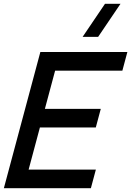

<svg xmlns="http://www.w3.org/2000/svg" viewBox="-81 -995 693 1015"><path d="M437.7 -800 556.1 -975H474.1L355.7 -800ZM-60.6 0H399.4L425.8 -98.5H70.3L129.9 -321H425.4L451.8 -419.5H156.3L210.4 -621.5H565.9L592.3 -720H132.3Z"/></svg>

Font: Manrope
Style: SemiBoldItalic
Weight: 600
Italic angle: -15°
Designer: Mikhail Sharanda
Foundry: Mikhail Sharanda
Version: Version 4.502;hotconv 1.0.109;makeotfexe 2.5.65596